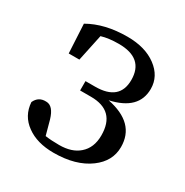

<svg xmlns="http://www.w3.org/2000/svg" viewBox="-133 -642 737 765"><g transform="rotate(30 235.5 -260.0)"><path d="M214 14Q138 14 90 -21Q41 -56 37 -117Q52 -150 88 -148Q120 -148 136 -94L154 -28Q181 -24 218 -24Q276 -24 309 -53Q345 -84 345 -141Q345 -254 232 -254H182V-297H226Q338 -297 338 -392Q338 -492 223 -492Q177 -492 144 -482L118 -359H69L62 -492Q135 -534 239 -534Q321 -534 372 -496Q423 -458 423 -400Q423 -304 300 -277Q436 -250 436 -140Q436 -75 378 -32Q316 14 214 14Z"/></g></svg>

Font: GenRyuMin TW M
Style: Regular
Weight: 500
Version: Version 1.501;PS 1;hotconv 16.6.51;makeotf.lib2.5.65220